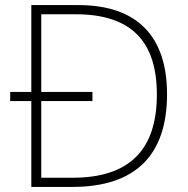

<svg xmlns="http://www.w3.org/2000/svg" viewBox="-20 -734 740 754"><path d="M288 -714H103V-373H20V-337H103V0H265C512 0 636 -125 636 -364C636 -591 519 -714 288 -714ZM277 -678C497 -678 596 -570 596 -363C596 -144 487 -36 265 -36H142V-337H343V-373H142V-678Z"/></svg>

Font: Noto Sans Malayalam ExtraLight
Style: Regular
Weight: 200
Designer: Jelle Bosma - Monotype Design Team
Foundry: Monotype Imaging Inc.
Version: Version 2.104